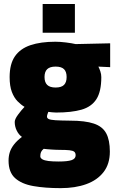

<svg xmlns="http://www.w3.org/2000/svg" viewBox="-20 -725 589 969"><path d="M286.3 224.5Q207.8 224.5 148.5 214.1Q89.3 203.7 56.2 174Q23.2 144.2 23.2 85.5Q23.2 62.5 29.6 42.7Q36 22.9 50.9 3.9Q65.7 -15.1 90.7 -34.1Q74.7 -45.1 64.5 -65.8Q54.3 -86.5 54.3 -109.5Q54.3 -123.5 70.9 -146.1Q87.5 -168.8 103.8 -185.7Q85.7 -196.4 68.3 -214.2Q50.9 -231.9 39.8 -261.2Q28.6 -290.6 28.6 -335.8Q28.6 -401.9 55.2 -440.6Q81.9 -479.4 133.4 -496.9Q185 -514.4 259.6 -514.4Q283.1 -514.4 312.9 -510.7Q342.7 -507 361.7 -502.5L536 -506.4V-386.1L476.5 -388.8Q481.3 -379.9 486.3 -365.3Q491.3 -350.6 491.3 -335.8Q491.3 -263 466.5 -224.4Q441.7 -185.9 391.1 -171.4Q340.5 -157 263.2 -157Q255.2 -157 243.6 -158.2Q231.9 -159.4 223.8 -160.4Q221.9 -155.8 219.5 -148.5Q217.1 -141.2 217.1 -136.4Q217.1 -128.4 226.1 -124.1Q235.1 -119.9 260.3 -118.2Q285.4 -116.6 333 -116.1Q409.7 -116.1 453.6 -101.3Q497.5 -86.6 515.9 -52.4Q534.4 -18.3 534.4 39.9Q534.4 102.5 502.7 143.4Q471 184.3 415.3 204.4Q359.6 224.5 286.3 224.5ZM276.2 90.1Q321.4 90.1 341.6 83.1Q361.7 76 361.7 58.9Q361.7 46.6 354.9 40.9Q348 35.2 330.8 33.3Q313.6 31.4 283.2 31.4Q273.5 31.4 262 30.9Q250.5 30.4 239.4 29.7Q228.2 29 217.9 28Q207.7 27.1 200.4 26.1Q190.7 34.1 187.1 42.5Q183.4 50.8 183.4 63.7Q183.4 72.7 193.7 78.9Q204.1 85 224.7 87.6Q245.3 90.1 276.2 90.1ZM260.6 -283.3Q290 -283.3 303.1 -296.5Q316.2 -309.6 316.2 -336.3Q316.2 -363 303.1 -375.9Q290 -388.9 260.6 -388.9Q231.7 -388.9 218.2 -375.9Q204.7 -363 204.7 -336.3Q204.7 -309.6 218.2 -296.5Q231.7 -283.3 260.6 -283.3ZM195.3 -559.9V-704.8H358V-559.9Z"/></svg>

Font: TitilliumWeb ExtraLight
Style: Regular
Weight: 400
Designer: Mohamed Gaber, Accademia di Belle Arti di Urbino and others
Foundry: Kief Type Foundry, Accademia di Belle Arti di Urbino and others
Version: Version 3.000; ttfautohint (v1.8.2)